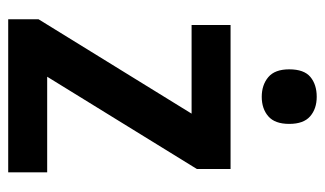

<svg xmlns="http://www.w3.org/2000/svg" viewBox="-182 -610 792 468"><g transform="rotate(90 214.0 -376.0)"><path d="M400 0H27V-74L257 -447H41V-542H392V-460L167 -95H400ZM216 -752Q245 -752 263.5 -736Q282 -720 282 -685Q282 -650 263.5 -634Q245 -618 216 -618Q187 -618 168 -634Q149 -650 149 -685Q149 -721 167.5 -736.5Q186 -752 216 -752Z"/></g></svg>

Font: Noto Sans Gujarati SemiCondensed SemiBold
Style: Regular
Weight: 600
Width: 4
Designer: Jelle Bosma - Monotype Design Team, Universal Thirst
Foundry: Monotype Imaging Inc.
Version: Version 2.106; ttfautohint (v1.8.4.7-5d5b)